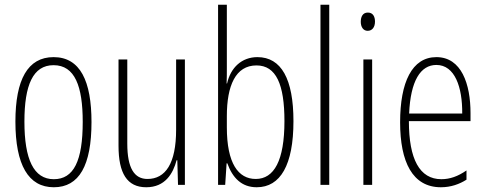

<svg xmlns="http://www.w3.org/2000/svg" viewBox="-20 -780 2050 810"><path d="M366 -265C366 -437 319 -539 206 -539C97 -539 45 -444 45 -267C45 -84 100 10 207 10C314 10 366 -82 366 -265ZM83 -267C83 -421 119 -505 206 -505C296 -505 329 -416 329 -266C329 -101 291 -24 207 -24C122 -24 83 -108 83 -267Z M760 -529H723V-233C723 -90 678 -25 602 -25C547 -25 517 -70 517 -174V-529H480V-165C480 -49 516 10 597 10C676 10 710 -47 725 -104H728L731 0H760Z M937 -494V-760H900V0H930L936 -91H939C961 -30 999 10 1063 10C1163 10 1218 -84 1218 -269C1218 -446 1167 -539 1066 -539C1000 -539 953 -495 938 -428H936C937 -447 937 -472 937 -494ZM1062 -504C1145 -504 1180 -424 1180 -269C1180 -102 1136 -25 1059 -25C985 -25 937 -91 937 -243V-290C937 -419 974 -504 1062 -504Z M1369 0V-760H1332V0Z M1532 -727C1510 -727 1502 -709 1502 -688C1502 -667 1512 -650 1531 -650C1550 -650 1562 -665 1562 -689C1562 -709 1554 -727 1532 -727ZM1550 -529H1513V0H1550Z M1821 -539C1718 -539 1668 -433 1668 -264C1668 -97 1720 10 1840 10C1882 10 1918 -3 1948 -22V-61C1912 -36 1878 -24 1842 -24C1750 -24 1705 -109 1705 -269H1965V-303C1965 -425 1927 -539 1821 -539ZM1821 -506C1899 -506 1931 -412 1930 -301H1706C1712 -439 1754 -506 1821 -506Z"/></svg>

Font: Noto Sans Georgian ExtraCondensed ExtraLight
Style: Regular
Weight: 200
Width: 2
Designer: Monotype Design Team, Akaki Razmadze
Foundry: Google LLC
Version: Version 2.005